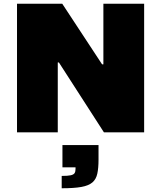

<svg xmlns="http://www.w3.org/2000/svg" viewBox="-20 -708 862 1027"><path d="M71 0V-688H313L526 -364H533V-688H751V0H536L295 -374H289V0ZM310 299V233Q343 233 358.5 229.5Q374 226 379 218Q384 210 384 196V187H314V68H507V146Q507 191 500.5 221Q494 251 474 268Q454 285 415 292Q376 299 310 299Z"/></svg>

Font: Saira Expanded ExtraBold
Style: Regular
Weight: 800
Width: 7
Designer: Hector Gatti with collaboration of the Omnibus-Type team
Foundry: Omnibus-Type
Version: Version 1.101